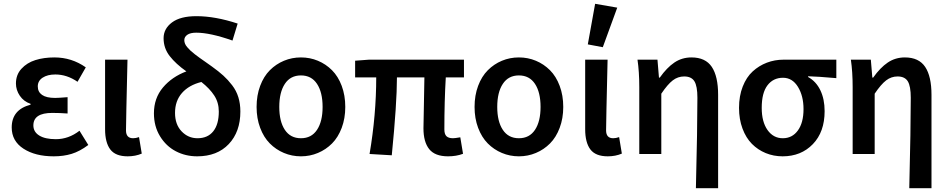

<svg xmlns="http://www.w3.org/2000/svg" viewBox="-20 -802 4939 1000"><path d="M259.8 12.2Q163.6 12.2 102.3 -27.6Q41 -67.4 41 -138.2Q41 -231 139.2 -256.8V-261.2Q103.5 -273.4 83.3 -303.2Q63 -333 63 -367.2Q63 -412.6 91.6 -443.8Q120.1 -475.1 164.1 -489Q208 -502.9 263.2 -502.9Q353.5 -502.9 426.8 -451.2L383.8 -376Q328.6 -414.1 268.1 -414.1Q227.5 -414.1 202.1 -397.5Q176.8 -380.9 176.8 -352.1Q176.8 -323.2 199.2 -307.6Q221.7 -292 267.1 -292Q284.2 -292 332 -295.9V-210.9Q290 -213.9 252 -213.9Q153.8 -213.9 153.8 -148.9Q153.8 -115.2 184.3 -96.2Q214.8 -77.1 271 -77.1Q337.4 -77.1 394 -121.1L439.9 -46.9Q395.5 -13.7 353.3 -0.7Q311 12.2 259.8 12.2Z M645 12.2Q581.5 12.2 554.4 -23.7Q527.3 -59.6 527.3 -128.9V-491.2H644Q636.2 -163.1 636.2 -123Q636.2 -82 673.3 -82Q687.5 -82 704.1 -87.9L718.3 -2Q685.5 12.2 645 12.2Z M1006.8 12.2Q946.3 12.2 895.8 -14.2Q845.2 -40.5 813.5 -92.3Q781.7 -144 781.7 -211.9Q781.7 -290.5 828.6 -346.2Q875.5 -401.9 950.7 -430.2Q895.5 -469.2 863.8 -510Q832 -550.8 832 -603Q832 -652.3 875.7 -685.1Q919.4 -717.8 1002.9 -717.8Q1101.1 -717.8 1217.8 -679.2L1190.9 -590.8Q1074.7 -631.8 1002 -631.8Q971.2 -631.8 955.6 -620.8Q939.9 -609.9 939.9 -592.8Q939.9 -584 943.4 -575Q946.8 -565.9 955.1 -556.4Q963.4 -546.9 971.7 -538.8Q980 -530.8 994.6 -519.5Q1009.3 -508.3 1020.5 -500.2Q1031.7 -492.2 1051 -478.8Q1070.3 -465.3 1083 -456.1Q1119.1 -430.2 1143.3 -408.2Q1167.5 -386.2 1189.2 -357.9Q1210.9 -329.6 1221.4 -295.7Q1231.9 -261.7 1231.9 -221.2Q1231.9 -115.7 1171.6 -51.8Q1111.3 12.2 1006.8 12.2ZM1008.8 -82Q1062 -82 1090.8 -118.2Q1119.6 -154.3 1119.6 -221.2Q1119.6 -268.1 1095.9 -304.4Q1072.3 -340.8 1028.8 -375Q963.9 -358.9 927.7 -317.6Q891.6 -276.4 891.6 -213.9Q891.6 -153.8 925.8 -117.9Q960 -82 1008.8 -82Z M1316.4 -245.1Q1316.4 -305.2 1335 -354.7Q1353.5 -404.3 1385.5 -436.3Q1417.5 -468.3 1459 -485.6Q1500.5 -502.9 1547.4 -502.9Q1594.2 -502.9 1635.7 -485.6Q1677.2 -468.3 1709.2 -436.3Q1741.2 -404.3 1759.8 -354.7Q1778.3 -305.2 1778.3 -245.1Q1778.3 -185.5 1759.8 -136.2Q1741.2 -86.9 1709.5 -54.9Q1677.7 -22.9 1636 -5.4Q1594.2 12.2 1547.4 12.2Q1500.5 12.2 1458.7 -5.4Q1417 -22.9 1385.3 -54.9Q1353.5 -86.9 1335 -136.2Q1316.4 -185.5 1316.4 -245.1ZM1660.2 -245.1Q1660.2 -321.3 1631.1 -365.2Q1602.1 -409.2 1547.4 -409.2Q1492.7 -409.2 1463.6 -365.2Q1434.6 -321.3 1434.6 -245.1Q1434.6 -169.4 1463.6 -125.7Q1492.7 -82 1547.4 -82Q1602.1 -82 1631.1 -125.7Q1660.2 -169.4 1660.2 -245.1Z M2313.5 12.2Q2245.6 12.2 2215.6 -25.1Q2185.5 -62.5 2185.5 -133.8Q2185.5 -152.3 2187.7 -250.5Q2189.9 -348.6 2190.4 -398.9H2047.4Q2047.4 -263.7 2020.5 6.8L1904.8 0Q1939.5 -203.6 1939.5 -398.9H1829.6V-485.8L1901.4 -491.2H2396.5V-398.9H2301.8Q2294.4 -274.9 2294.4 -127.9Q2294.4 -103 2305.4 -92.5Q2316.4 -82 2339.4 -82Q2349.1 -82 2377.4 -86.9L2391.6 -1Q2356.9 12.2 2313.5 12.2Z M2451.7 -245.1Q2451.7 -305.2 2470.2 -354.7Q2488.8 -404.3 2520.8 -436.3Q2552.7 -468.3 2594.2 -485.6Q2635.7 -502.9 2682.6 -502.9Q2729.5 -502.9 2771 -485.6Q2812.5 -468.3 2844.5 -436.3Q2876.5 -404.3 2895 -354.7Q2913.6 -305.2 2913.6 -245.1Q2913.6 -185.5 2895 -136.2Q2876.5 -86.9 2844.7 -54.9Q2813 -22.9 2771.2 -5.4Q2729.5 12.2 2682.6 12.2Q2635.7 12.2 2594 -5.4Q2552.2 -22.9 2520.5 -54.9Q2488.8 -86.9 2470.2 -136.2Q2451.7 -185.5 2451.7 -245.1ZM2795.4 -245.1Q2795.4 -321.3 2766.4 -365.2Q2737.3 -409.2 2682.6 -409.2Q2627.9 -409.2 2598.9 -365.2Q2569.8 -321.3 2569.8 -245.1Q2569.8 -169.4 2598.9 -125.7Q2627.9 -82 2682.6 -82Q2737.3 -82 2766.4 -125.7Q2795.4 -169.4 2795.4 -245.1Z M3145.5 12.2Q3082 12.2 3054.9 -23.7Q3027.8 -59.6 3027.8 -128.9V-491.2H3144.5Q3136.7 -163.1 3136.7 -123Q3136.7 -82 3173.8 -82Q3188 -82 3204.6 -87.9L3218.8 -2Q3186 12.2 3145.5 12.2ZM3041.5 -570.8 3079.6 -782.2 3194.8 -762.2 3119.6 -556.2Z M3604.5 178.2Q3612.3 -136.2 3612.3 -293Q3612.3 -353.5 3596.7 -378.7Q3581.1 -403.8 3543.5 -403.8Q3510.7 -403.8 3484.1 -383.5Q3457.5 -363.3 3424.3 -314V0H3309.6V-348.1Q3309.6 -428.2 3300.3 -491.2H3404.3L3412.1 -397.9H3416.5Q3453.1 -449.7 3492.4 -476.3Q3531.7 -502.9 3581.5 -502.9Q3654.3 -502.9 3687.3 -453.6Q3720.2 -404.3 3720.2 -308.1V178.2Z M4056.2 12.2Q4009.3 12.2 3968.3 -4.6Q3927.2 -21.5 3896.2 -52.7Q3865.2 -84 3847.2 -132.3Q3829.1 -180.7 3829.1 -240.2Q3829.1 -302.2 3848.4 -351.3Q3867.7 -400.4 3900.4 -430.2Q3933.1 -460 3974.1 -475.6Q4015.1 -491.2 4061 -491.2H4335.9V-395Q4235.4 -403.8 4189 -404.8V-400.9Q4230.5 -377.9 4252.7 -331.8Q4274.9 -285.6 4274.9 -223.1Q4274.9 -114.7 4213.6 -51.3Q4152.3 12.2 4056.2 12.2ZM4165 -233.9Q4165 -302.2 4136 -349.6Q4106.9 -397 4058.1 -397Q4007.3 -397 3977.3 -357.7Q3947.3 -318.4 3947.3 -240.2Q3947.3 -167.5 3977.5 -124.8Q4007.8 -82 4057.1 -82Q4106.4 -82 4135.7 -122.6Q4165 -163.1 4165 -233.9Z M4715.8 178.2Q4723.6 -136.2 4723.6 -293Q4723.6 -353.5 4708 -378.7Q4692.4 -403.8 4654.8 -403.8Q4622.1 -403.8 4595.5 -383.5Q4568.8 -363.3 4535.6 -314V0H4420.9V-348.1Q4420.9 -428.2 4411.6 -491.2H4515.6L4523.4 -397.9H4527.8Q4564.5 -449.7 4603.8 -476.3Q4643.1 -502.9 4692.9 -502.9Q4765.6 -502.9 4798.6 -453.6Q4831.5 -404.3 4831.5 -308.1V178.2Z"/></svg>

Font: Toshiba Sans Medium
Style: Regular
Weight: 500
Designer: Paul D. Hunt
Foundry: Toshiba Corporation
Version: Version 2.020;PS 2.0;hotconv 1.0.86;makeotf.lib2.5.63406